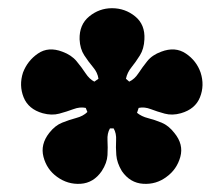

<svg xmlns="http://www.w3.org/2000/svg" viewBox="-20 -809 544 468"><path d="M36 -632Q47 -661 72.5 -678.5Q98 -696 132 -683Q154 -675 166.5 -660Q179 -645 188.5 -630.5Q198 -616 210 -610L220 -617Q218 -632 207 -645Q196 -658 185.5 -674Q175 -690 174 -713Q173 -749 197.5 -769Q222 -789 253 -789Q285 -789 309.5 -769Q334 -749 332 -713Q331 -690 321 -674Q311 -658 300.5 -645Q290 -632 287 -617L295 -610Q308 -616 317.5 -630.5Q327 -645 339 -660Q351 -675 373 -683Q407 -696 433 -678.5Q459 -661 469 -632Q479 -601 467.5 -572Q456 -543 421 -533Q400 -527 381.5 -532Q363 -537 347.5 -543Q332 -549 318 -546L314 -534Q325 -525 341 -521Q357 -517 374 -510Q391 -503 405 -485Q428 -457 419.5 -426.5Q411 -396 386 -378Q361 -359 329 -361Q297 -363 277 -392Q265 -412 263.5 -431Q262 -450 263 -467Q264 -484 257 -496H248Q241 -484 242 -467Q243 -450 242 -431Q241 -412 228 -392Q208 -363 176.5 -361Q145 -359 119 -378Q94 -396 86 -426.5Q78 -457 100 -485Q114 -503 131.5 -510Q149 -517 166 -521.5Q183 -526 193 -536L189 -546Q175 -549 159 -543Q143 -537 124.5 -532Q106 -527 84 -533Q49 -543 37.5 -572Q26 -601 36 -632Z"/></svg>

Font: Bagel Fat One
Style: Regular
Weight: 400
Designer: Kyung-won Kim
Foundry: JAMO
Version: Version 1.000; ttfautohint (v1.8.4.7-5d5b);gftools[0.9.28]